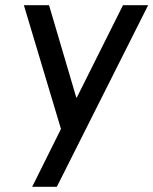

<svg xmlns="http://www.w3.org/2000/svg" viewBox="-20 -520 591 740"><path d="M104 200 215 -23 72 -500H169L274 -144H276L454 -500H551L199 200Z"/></svg>

Font: Quantico
Style: Italic
Weight: 400
Italic angle: -12°
Designer: Matt Desmond
Foundry: MADtype
Version: Version 2.002